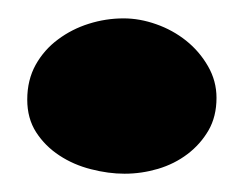

<svg xmlns="http://www.w3.org/2000/svg" viewBox="-20 -483 267 210"><path d="M216.8 -376Q216.8 -355.5 208 -340.3Q199.2 -325.2 185.1 -314.5Q170.9 -303.7 152.8 -298.3Q134.8 -293 116.2 -293Q98.6 -293 79.6 -297.9Q60.5 -302.7 44.9 -313Q29.3 -323.2 19.5 -338.4Q9.8 -353.5 9.8 -374Q9.8 -395.5 19 -412.1Q28.3 -428.7 43.5 -439.9Q58.6 -451.2 77.1 -457Q95.7 -462.9 115.2 -462.9Q132.8 -462.9 150.9 -456.5Q168.9 -450.2 183.6 -438.5Q198.2 -426.8 207.5 -410.6Q216.8 -394.5 216.8 -376Z"/></svg>

Font: Fontdiner Swanky
Style: Regular
Weight: 400
Designer: Font Diner, Inc
Foundry: Font Diner, Inc
Version: Version 1.001